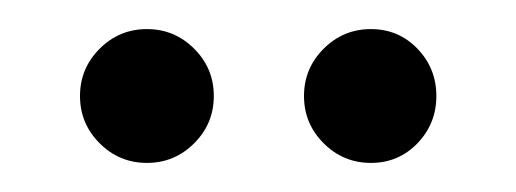

<svg xmlns="http://www.w3.org/2000/svg" viewBox="-20 -735 355 132"><path d="M81 -623Q62 -623 48.5 -636.5Q35 -650 35 -669Q35 -688 48.5 -701.5Q62 -715 81 -715Q100 -715 113.5 -701.5Q127 -688 127 -669Q127 -650 113.5 -636.5Q100 -623 81 -623ZM235 -623Q216 -623 202.5 -636.5Q189 -650 189 -669Q189 -688 202.5 -701.5Q216 -715 235 -715Q254 -715 267 -701.5Q280 -688 280 -669Q280 -650 267 -636.5Q254 -623 235 -623Z"/></svg>

Font: Parkinsans Light Light
Style: Regular
Weight: 300
Version: Version 1.000